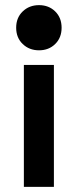

<svg xmlns="http://www.w3.org/2000/svg" viewBox="-20 -528 303 748"><path d="M73 200V-275H190V200ZM220 -420Q220 -381 195 -356.5Q170 -332 132 -332Q94 -332 68.5 -356.5Q43 -381 43 -420Q43 -459 68.5 -483.5Q94 -508 132 -508Q170 -508 195 -483.5Q220 -459 220 -420Z"/></svg>

Font: Space Grotesk Frontify SemiBold
Style: Regular
Weight: 600
Designer: Florian Karsten
Version: Version 2.000